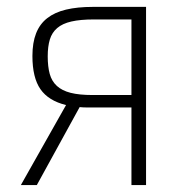

<svg xmlns="http://www.w3.org/2000/svg" viewBox="-20 -532 535 552"><path d="M246.1 -223.1Q236.3 -223.1 227.3 -223.1Q218.3 -223.1 209 -224.1L85.9 0H40L169.9 -230Q119.6 -242.2 96.4 -275.4Q73.2 -308.6 73.2 -371.1Q73.2 -409.2 83.7 -436Q94.2 -462.9 115.7 -479.7Q137.2 -496.6 169.9 -504.4Q202.6 -512.2 247.1 -512.2H399.9V0H357.9V-223.1ZM117.2 -370.1Q117.2 -340.3 123 -319.3Q128.9 -298.3 143.6 -284.9Q158.2 -271.5 183.1 -265.1Q208 -258.8 246.1 -258.8H357.9V-476.1H250Q210.9 -476.1 185.3 -470.2Q159.7 -464.4 144.5 -451.4Q129.4 -438.5 123.3 -418.5Q117.2 -398.4 117.2 -370.1Z"/></svg>

Font: Clear Sans Thin
Style: Regular
Weight: 250
Foundry: Intel Corporation
Version: Version 1.00